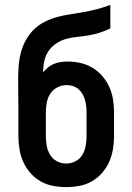

<svg xmlns="http://www.w3.org/2000/svg" viewBox="-20 -755 540 783"><path d="M250 8Q223 8 196 3Q169 -2 145.5 -15.5Q122 -29 104 -49.5Q86 -70 75 -94.5Q64 -119 59.5 -146Q55 -173 55 -200V-296Q55 -330 54.5 -363.5Q54 -397 54 -430Q54 -458 56 -485.5Q58 -513 65 -540Q72 -567 85.5 -591.5Q99 -616 118.5 -635Q138 -654 163 -666.5Q188 -679 214.5 -686Q241 -693 268.5 -697Q296 -701 323 -706Q350 -711 377 -718Q404 -725 430 -735V-639Q409 -629 387.5 -622Q366 -615 343.5 -611Q321 -607 298.5 -605Q276 -603 254 -597.5Q232 -592 212 -579.5Q192 -567 179 -548.5Q166 -530 161 -507.5Q156 -485 156 -462Q156 -462 156 -461.5Q156 -461 156 -460Q165 -471 176 -480Q187 -489 200 -494.5Q213 -500 227.5 -502Q242 -504 256 -504Q283 -504 309 -498Q335 -492 357.5 -478.5Q380 -465 397.5 -444.5Q415 -424 426 -399.5Q437 -375 441 -349Q445 -323 445 -296V-200Q445 -173 440.5 -146Q436 -119 425 -94.5Q414 -70 396 -49.5Q378 -29 354.5 -15.5Q331 -2 304 3Q277 8 250 8ZM250 -88Q270 -88 288 -97.5Q306 -107 316 -124Q326 -141 329.5 -160.5Q333 -180 333 -200V-296Q333 -309 331.5 -322Q330 -335 326.5 -347.5Q323 -360 316.5 -371.5Q310 -383 300 -391.5Q290 -400 277.5 -404Q265 -408 252 -408Q232 -408 213.5 -398.5Q195 -389 184.5 -372Q174 -355 170.5 -335.5Q167 -316 167 -296V-200Q167 -180 170.5 -160.5Q174 -141 184 -124Q194 -107 212 -97.5Q230 -88 250 -88Z"/></svg>

Font: Iosevka Gothic
Style: Bold
Weight: 700
Monospace: yes
Designer: Belleve Invis
Foundry: Belleve Invis
Version: Version 15.5.1; ttfautohint (v1.8.4)